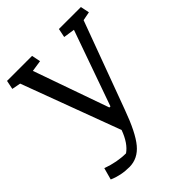

<svg xmlns="http://www.w3.org/2000/svg" viewBox="-219 -644 980 980"><g transform="rotate(-45 271.5 -153.5)"><path d="M23.4 200.2 41 136.2Q109.4 161.1 172.9 161.1Q215.3 131.8 241.2 61L42.5 -472.7L-4.9 -481.9L4.9 -529.8H185.5L195.3 -481.9L134.3 -472.7L278.3 -64.5H286.1L430.7 -472.7L369.6 -481.9L379.4 -529.8H538.1L547.9 -481.9L500.5 -472.7L326.2 -1Q282.2 120.6 239.5 171.9Q196.8 223.1 135.7 223.1Q74.7 223.1 23.4 200.2Z"/></g></svg>

Font: NoticiaText-Regular
Style: Regular
Weight: 400
Designer: JM Sole
Foundry: JM Sole
Version: Version 1.003